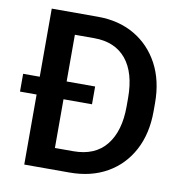

<svg xmlns="http://www.w3.org/2000/svg" viewBox="-80 -787 827 862"><g transform="rotate(10 333.5 -355.5)"><path d="M293.5 0H86.9V-319.3H11.2V-400.4H86.9V-710.9H297.9Q392.6 -710.9 464.4 -669.2Q536.1 -627.4 576.7 -551.8Q617.2 -476.1 617.2 -374V-336.4Q617.2 -234.4 576.9 -158.7Q536.6 -83 463.9 -41.5Q391.1 0 293.5 0ZM339.4 -400.4V-319.3H209.5V-97.2H293.5Q392.6 -97.2 443.4 -160.9Q494.1 -224.6 494.1 -336.4V-375Q494.1 -490.2 443.4 -551.8Q392.6 -613.3 297.9 -613.3H209.5V-400.4Z"/></g></svg>

Font: Vazirmatn UI FD Medium
Style: Regular
Weight: 500
Designer: Saber Rastikerdar
Foundry: Saber Rastikerdar
Version: Version 33.003